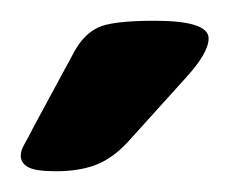

<svg xmlns="http://www.w3.org/2000/svg" viewBox="-20 -738 221 185"><path d="M34 -573Q14 -573 7 -577Q0 -581 0 -588Q0 -593 3.5 -599Q7 -605 12 -615L52 -689Q61 -705 74.5 -711.5Q88 -718 129 -718Q181 -718 181 -701Q181 -687 159 -663L103 -601Q88 -585 72 -579Q56 -573 34 -573Z"/></svg>

Font: Asap SemiBold
Style: Regular
Weight: 600
Designer: Pablo Cosgaya
Foundry: Omnibus-Type
Version: Version 3.001; ttfautohint (v1.8.3)